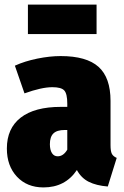

<svg xmlns="http://www.w3.org/2000/svg" viewBox="-20 -799 540 839"><path d="M490 -109 451 16Q401 12 368 -4.5Q335 -21 316 -56Q265 20 170 20Q98 20 54 -27Q10 -74 10 -150Q10 -238 70.5 -285Q131 -332 246 -332H274V-346Q274 -389 261 -403.5Q248 -418 209 -418Q162 -418 87 -391L45 -512Q89 -532 143.5 -543Q198 -554 245 -554Q358 -554 410.5 -507Q463 -460 463 -358V-165Q463 -139 468.5 -127.5Q474 -116 490 -109ZM274 -145V-231H263Q229 -231 213.5 -216Q198 -201 198 -169Q198 -144 207 -130Q216 -116 232 -116Q257 -116 274 -145ZM402 -650H102V-779H402Z"/></svg>

Font: Fira Sans Condensed Black
Style: Regular
Weight: 900
Width: 3
Designer: Carrois Corporate & Edenspiekermann AG
Foundry: Carrois Corporate GbR & Edenspiekermann AG
Version: Version 4.203